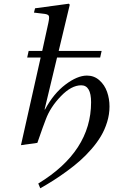

<svg xmlns="http://www.w3.org/2000/svg" viewBox="-20 -762 614 1024"><path d="M91.8 12.2 196.8 -455.1H125L132.8 -490.2H205.1L237.8 -639.2Q244.1 -668.5 240.5 -677Q236.8 -685.5 217.8 -688L161.1 -694.8L167 -717.8L347.2 -742.2L352.1 -736.8L293 -490.2H522L514.2 -455.1H284.2L217.8 -178.2H220.2Q265.6 -263.2 329.1 -311Q392.6 -358.9 443.8 -358.9Q481.9 -358.9 510 -334Q538.1 -309.1 551 -272.2Q564 -235.4 564 -193.8Q564 -152.3 551.5 -111.6Q539.1 -70.8 518.3 -35.9Q497.6 -1 467.3 33.7Q437 68.4 405.8 95.9Q374.5 123.5 335.9 151.6Q297.4 179.7 264.6 200.4Q231.9 221.2 194.8 242.2L184.1 216.8Q465.8 45.4 465.8 -216.8Q465.8 -307.1 413.1 -307.1Q360.8 -307.1 304.7 -249Q248.5 -190.9 224.1 -125Q213.4 -98.6 179.2 0Z"/></svg>

Font: Linguistics Pro
Style: Italic
Weight: 400
Italic angle: -12°
Designer: Stefan Peev, Context Ltd
Foundry: Stefan Peev, Context Ltd
Version: Version 001.000